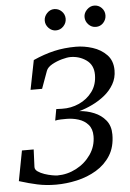

<svg xmlns="http://www.w3.org/2000/svg" viewBox="-69 -935 675 995"><g transform="rotate(-5 268.5 -437.5)"><path d="M182.1 16.1Q130.4 16.1 85.2 6.3Q40 -3.4 -8.8 -19L21 -175.8H82L78.1 -85Q77.6 -71.3 91.8 -61.3Q106 -51.3 126.2 -44.4Q146.5 -37.6 165.3 -34.2Q184.1 -30.8 192.9 -30.8Q244.6 -30.8 291.3 -55.2Q337.9 -79.6 367.4 -122.1Q397 -164.6 397 -217.8Q397 -255.4 377.4 -277.6Q357.9 -299.8 327.6 -309.3Q297.4 -318.8 265.1 -318.8Q251.5 -318.8 235.1 -318.4Q218.8 -317.9 206.1 -314.9L216.8 -374L247.1 -373Q293.5 -371.6 335.9 -390.6Q378.4 -409.7 405.3 -446.3Q432.1 -482.9 432.1 -534.2Q432.1 -584.5 395.8 -610.4Q359.4 -636.2 313 -636.2Q296.4 -636.2 268.8 -628.7Q241.2 -621.1 217 -607.7Q192.9 -594.2 186 -576.2L152.8 -484.9H92.8L123 -637.2Q179.7 -662.6 232.2 -674.8Q284.7 -687 346.2 -687Q388.7 -687 432.4 -673.1Q476.1 -659.2 505.6 -628.7Q535.2 -598.1 535.2 -547.9Q535.2 -508.3 516.8 -476.3Q498.5 -444.3 468.8 -420.2Q439 -396 403.8 -379.2Q368.7 -362.3 335 -353Q374.5 -350.6 411.4 -335.4Q448.2 -320.3 471.7 -291.3Q495.1 -262.2 495.1 -217.8Q495.1 -153.3 467 -108.6Q439 -64 392.8 -36.4Q346.7 -8.8 291.5 3.7Q236.3 16.1 182.1 16.1ZM513.2 -836.4Q513.2 -814 497.6 -797.1Q481.9 -780.3 459 -780.3Q436.5 -780.3 420.4 -797.1Q404.3 -814 404.3 -836.4Q404.3 -857.4 421.1 -874.3Q438 -891.1 459 -891.1Q481.9 -891.1 497.6 -875Q513.2 -858.9 513.2 -836.4ZM306.2 -836.4Q306.2 -814 290 -797.1Q273.9 -780.3 251 -780.3Q229.5 -780.3 213.4 -796.9Q197.3 -813.5 197.3 -835.4Q197.3 -856.9 213.4 -874Q229.5 -891.1 251 -891.1Q273.9 -891.1 290 -875Q306.2 -858.9 306.2 -836.4Z"/></g></svg>

Font: Charis
Style: Italic
Weight: 400
Italic angle: -11°
Designer: Walt Agee, Miriam Martin, Annie Olsen, Victor Gaultney, Lorna Priest, Alan Ward, Bob Hallissy, Martin Hosken, Sharon Cor
Foundry: SIL Global
Version: Version 7.000